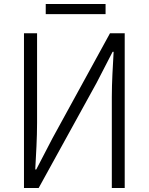

<svg xmlns="http://www.w3.org/2000/svg" viewBox="-20 -933 740 953"><path d="M207 -913V-863H504V-913ZM99 -768V0H172L459 -521L539 -676H544C540 -601 535 -527 535 -451V0H599V-768H526L240 -246L160 -92H155C159 -167 164 -246 164 -323V-768Z"/></svg>

Font: Kawkab Mono Light
Style: Regular
Weight: 300
Monospace: yes
Designer: Abdullah Arif
Foundry: Abdullah Arif
Version: Version 1.000;PS 000.500;hotconv 1.0.88;makeotf.lib2.5.64775